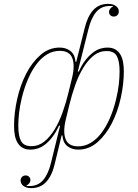

<svg xmlns="http://www.w3.org/2000/svg" viewBox="-20 -765 716 997"><path d="M142 212Q118 212 102.5 201Q87 190 87 172Q87 161 94.5 153.5Q102 146 113 146Q125 146 131.5 153.5Q138 161 138 170Q138 179 132 186.5Q126 194 118 198V201H133Q178 201 204.5 169.5Q231 138 245 80L292 -112L287 -113Q270 -77 251.5 -53Q233 -29 214 -14.5Q195 0 176 6Q157 12 139 12Q114 12 97.5 2.5Q81 -7 71 -24Q61 -41 57 -63Q53 -85 53 -111Q53 -178 69 -250Q85 -322 115.5 -381.5Q146 -441 190 -479.5Q234 -518 290 -518Q323 -518 346 -500Q369 -482 372 -444H376L420 -620Q435 -681 464.5 -713Q494 -745 542 -745Q566 -745 581.5 -734Q597 -723 597 -705Q597 -694 589.5 -686.5Q582 -679 571 -679Q559 -679 552.5 -686.5Q546 -694 546 -703Q546 -712 552 -719.5Q558 -727 566 -731V-734H551Q506 -734 479.5 -702.5Q453 -671 439 -613L384 -394L389 -393Q405 -429 424 -453Q443 -477 462 -491.5Q481 -506 500 -512Q519 -518 537 -518Q562 -518 578.5 -508.5Q595 -499 605 -482Q615 -465 619 -442.5Q623 -420 623 -395Q623 -328 607 -256Q591 -184 560.5 -124.5Q530 -65 486 -26.5Q442 12 386 12Q353 12 330 -6Q307 -24 304 -62H300L264 87Q250 147 220 179.5Q190 212 142 212ZM143 -6Q180 -6 209.5 -29.5Q239 -53 263 -92Q287 -131 305 -181.5Q323 -232 336 -286L354 -360Q370 -425 355.5 -463Q341 -501 290 -501Q255 -501 225 -483Q195 -465 170.5 -433Q146 -401 126.5 -356.5Q107 -312 94 -260Q83 -215 79 -178.5Q75 -142 75 -111Q75 -60 89 -33Q103 -6 143 -6ZM386 -5Q420 -5 450.5 -23Q481 -41 505.5 -73Q530 -105 549.5 -149Q569 -193 582 -246Q593 -291 597 -327.5Q601 -364 601 -395Q601 -446 587 -473Q573 -500 533 -500Q496 -500 466.5 -476.5Q437 -453 413 -414Q389 -375 371 -324.5Q353 -274 340 -220L322 -146Q306 -81 320.5 -43Q335 -5 386 -5Z"/></svg>

Font: IBM Plex Serif Thin
Style: Italic
Weight: 100
Italic angle: -14°
Designer: Mike Abbink, Paul van der Laan, Pieter van Rosmalen
Foundry: Bold Monday
Version: Version 3.001